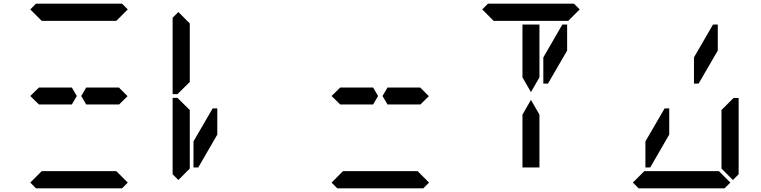

<svg xmlns="http://www.w3.org/2000/svg" viewBox="-20 -1020 4120 1040"><path d="M144 -969 175 -1000H641L672 -969L610 -907H590H454H362H226H206ZM672 -31 641 0H175L144 -31L206 -93H226H362H454H590H610ZM144 -500 192 -547V-546H328H369L396 -500L369 -454H212H209H192V-453ZM624 -546 671 -499 624 -453V-454H606H604H475H454H447L420 -500L447 -546H454H475H488Z M946 -45 915 -76V-490H942L946 -485L1008 -424V-218V-113V-107ZM946 -515 942 -510H915V-924L946 -955L1008 -893V-887V-782V-576ZM1157 -291 1054 -113H1028V-254L1132 -433H1157Z M2304 -31 2273 0H1807L1776 -31L1838 -93H1858H1994H2086H2222H2242ZM1776 -500 1824 -547V-546H1960H2001L2028 -500L2001 -454H1844H1841H1824V-453ZM2256 -546 2303 -499 2256 -453V-454H2238H2236H2107H2086H2079L2052 -500L2079 -546H2086H2107H2120Z M2592 -969 2623 -1000H3089L3120 -969L3058 -907H3038H2902H2810H2674H2654ZM2810 -673V-887H2902V-876V-673V-601L2856 -521L2810 -601ZM3026 -887H3052V-746L2948 -567H2923V-709ZM2902 -157V-113H2810V-327V-399L2856 -479L2902 -399V-327Z M3949 -485 3954 -489H3981V-76L3950 -45L3888 -107V-113V-218V-424ZM3936 -31 3905 0H3439L3408 -31L3470 -93H3490H3626H3718H3854H3874ZM3842 -887H3868V-746L3764 -567H3739V-709ZM3605 -291 3502 -113H3476V-254L3580 -433H3605Z"/></svg>

Font: DSEG14 Classic
Style: Regular
Weight: 400
Designer: Keshikan(Twitter:@keshinomi_88pro)
Version: Version 0.46